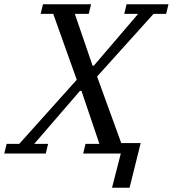

<svg xmlns="http://www.w3.org/2000/svg" viewBox="-76 -718 808 898"><path d="M489 0H313L324 -45H389L305 -293H298L84 -45H149L138 0H-56L-45 -45H14L283 -345L173 -653H114L125 -698H350L339 -653H274L357 -411H363L570 -653H505L516 -698H712L701 -653H642L378 -360L491 -49H582L530 160H448Z"/></svg>

Font: IBM Plex Serif Text
Style: Italic
Weight: 450
Italic angle: -14°
Designer: Mike Abbink, Paul van der Laan, Pieter van Rosmalen
Foundry: Bold Monday
Version: Version 3.001